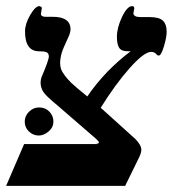

<svg xmlns="http://www.w3.org/2000/svg" viewBox="-27 -609 570 629"><path d="M293 -137 288 -138Q297 -138 297 -143Q297 -145 289 -153L162 -263Q123 -295 115 -308Q106 -322 106 -338Q106 -348 109 -356Q133 -412 133 -424Q133 -435 125 -438Q118 -441 101 -441Q55 -441 55 -506Q55 -531 72 -560Q89 -589 102 -589Q103 -589 107 -587Q110 -586 110 -582L107 -564Q107 -554 122 -554H145Q204 -554 204 -513Q204 -501 195 -483Q179 -449 175 -435Q170 -417 170 -403Q170 -392 173 -383Q176 -374 185 -362Q194 -350 206 -338Q216 -328 259 -293Q286 -333 324 -373Q362 -412 401 -441H393Q370 -441 363 -453Q356 -464 356 -489Q356 -518 373 -554Q390 -589 406 -589Q413 -589 413 -581L410 -566Q410 -553 434 -553H463Q495 -553 507 -541Q519 -529 519 -505Q519 -487 510 -457Q501 -427 493 -427Q488 -427 484 -433Q478 -439 468 -439Q445 -439 397 -385Q351 -333 303 -256L416 -154Q436 -134 436 -118Q436 -108 428 -92L383 0H-7L52 -137ZM54 -211V-210Q54 -229 68 -243Q82 -257 101 -257Q121 -257 134 -244Q148 -230 148 -211Q148 -192 133 -179Q117 -165 100 -165Q81 -165 67 -179Q54 -192 54 -211Z"/></svg>

Font: Libra Serif Modern
Style: Bold Italic
Weight: 700
Italic angle: -12°
Designer: Stefan Peev, Context Ltd
Foundry: Stefan Peev, Context Ltd
Version: Version 1.000